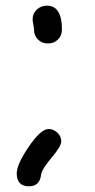

<svg xmlns="http://www.w3.org/2000/svg" viewBox="-20 -569 339 684"><path d="M200.7 -463.9Q200.7 -442.4 186.5 -428.2Q172.4 -414.1 150.9 -414.1Q129.4 -414.1 115.2 -428.2Q101.1 -442.4 101.1 -463.9Q101.1 -470.2 98.6 -482.2Q96.2 -494.1 96.2 -500Q96.2 -521 111.1 -534.9Q126 -548.8 147 -548.8Q200.7 -548.8 200.7 -463.9ZM83.5 94.7Q39.6 94.7 39.6 48.8Q39.6 17.1 81.5 -44.9Q125 -109.4 153.3 -109.4Q170.9 -109.4 184.6 -96.2Q198.2 -83 198.2 -65.4Q198.2 -47.9 164.1 -7.8Q128.9 34.2 126.5 53.2Q121.6 94.7 83.5 94.7Z"/></svg>

Font: YBG Kramawirya
Style: Regular
Weight: 400
Designer: R.S. Wihananto
Foundry: R.S. Wihananto
Version: Version 2.0.1